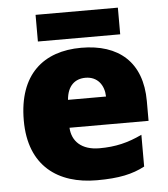

<svg xmlns="http://www.w3.org/2000/svg" viewBox="-52 -768 723 825"><g transform="rotate(-5 309.0 -355.5)"><path d="M487 -721H132V-606H487ZM315 -563C152 -563 42 -472 42 -273C42 -76 166 10 333 10C429 10 487 -3 540 -31V-168C479 -139 425 -126 356 -126C278 -126 238 -167 235 -225H576V-310C576 -479 476 -563 315 -563ZM322 -433C374 -433 402 -394 403 -345H239C244 -406 277 -433 322 -433Z"/></g></svg>

Font: Noto Sans Kannada Black
Style: Regular
Weight: 900
Designer: Jelle Bosma - Monotype Design Team
Foundry: Monotype Imaging Inc.
Version: Version 2.005